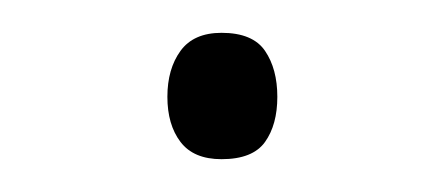

<svg xmlns="http://www.w3.org/2000/svg" viewBox="-20 -332 270 117"><path d="M82 -273Q82 -290 90 -301Q98 -312 115 -312Q134 -312 141.5 -301Q149 -290 149 -273Q149 -256 141.5 -245.5Q134 -235 115 -235Q98 -235 90 -245.5Q82 -256 82 -273Z"/></svg>

Font: Noto Sans Khmer UI ExtraCondensed ExtraLight
Style: Regular
Weight: 200
Width: 2
Designer: Danh Hong and the Monotype Design Team
Foundry: Monotype Imaging Inc.
Version: Version 2.002; ttfautohint (v1.8.4.7-5d5b)